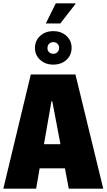

<svg xmlns="http://www.w3.org/2000/svg" viewBox="-20 -1133 640 1153"><path d="M0 0 165 -686H433L600 0H393L370 -122H218L197 0ZM343 -267 294 -525H289L244 -267ZM255 -992 315 -1113H432L434 -1110L342 -992ZM300 -745Q252 -745 221 -773.5Q190 -802 190 -845Q190 -889 221 -917.5Q252 -946 300 -946Q348 -946 379 -917.5Q410 -889 410 -845Q410 -802 379 -773.5Q348 -745 300 -745ZM300 -810Q315 -810 325 -820Q335 -830 335 -846Q335 -861 325 -870.5Q315 -880 300 -880Q285 -880 275 -870Q265 -860 265 -844Q265 -829 275 -819.5Q285 -810 300 -810Z"/></svg>

Font: Chivo Mono Medium Black
Style: Regular
Weight: 900
Monospace: yes
Version: Version 1.008